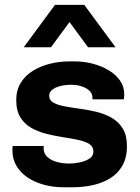

<svg xmlns="http://www.w3.org/2000/svg" viewBox="-20 -780 592 810"><path d="M248.5 10Q203 10 163.8 -1Q124.5 -12 95 -32.2Q65.5 -52.5 49 -81Q32.5 -109.5 32.5 -144.5Q32.5 -150 32.5 -154Q32.5 -158 33.5 -164H165Q164 -161.5 164 -159.5Q164 -157.5 164 -155.5Q164 -132 180 -117.5Q196 -103 220.8 -96.5Q245.5 -90 272.5 -90Q292.5 -90 316 -94.8Q339.5 -99.5 356.8 -110.5Q374 -121.5 374 -140.5Q374 -161.5 356.5 -172.5Q339 -183.5 310 -189.8Q281 -196 246.2 -201.2Q211.5 -206.5 176.5 -215.2Q141.5 -224 112.5 -240.2Q83.5 -256.5 66 -284.8Q48.5 -313 48.5 -358Q48.5 -399 67.2 -430Q86 -461 118.2 -481Q150.5 -501 190.5 -511Q230.5 -521 272.5 -521H296Q333.5 -521 370.5 -511.5Q407.5 -502 437.8 -484Q468 -466 486 -440.5Q504 -415 504 -383.5Q504 -377.5 503.5 -371Q503 -364.5 502.5 -361H370V-368.5Q370 -379 364 -388.8Q358 -398.5 346 -406Q334 -413.5 317.2 -418Q300.5 -422.5 279 -422.5Q260.5 -422.5 243.8 -419.2Q227 -416 214.2 -410Q201.5 -404 194.5 -395.5Q187.5 -387 187.5 -376.5Q187.5 -357 205.2 -347Q223 -337 252.2 -331.5Q281.5 -326 316.8 -321.2Q352 -316.5 386.8 -308.2Q421.5 -300 450.8 -283.2Q480 -266.5 497.8 -238Q515.5 -209.5 515.5 -163.5Q515.5 -115 496.5 -81.5Q477.5 -48 445 -28Q412.5 -8 371.8 1Q331 10 287 10ZM80 -580.5 212 -759.5H335.5L467.5 -580.5H351.5L235 -739H311.5L195 -580.5Z"/></svg>

Font: Chivo Medium
Style: Regular
Weight: 500
Designer: Hector Gatti
Foundry: Omnibus-Type
Version: Version 2.002